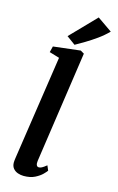

<svg xmlns="http://www.w3.org/2000/svg" viewBox="-153 -1100 716 1169"><g transform="rotate(15 204.5 -515.0)"><path d="M183 -101Q180.5 -84 184.8 -74.2Q189 -64.5 199.5 -64.5Q208 -64.5 218 -69.5Q228 -74.5 247 -90L260 -59.5Q255 -52 238.8 -35.5Q222.5 -19 194 -4.5Q165.5 10 123.5 10Q105 10 86.8 3.8Q68.5 -2.5 56.8 -16.8Q45 -31 45 -54.5Q45 -59.5 45.8 -66.5Q46.5 -73.5 47.5 -80.2Q48.5 -87 49 -90.5L146 -740.5L82.5 -759.5L92 -797.5L262.5 -817.5L285.5 -804ZM216.5 -841.5 162 -881.5 316 -1040.5 409 -976Q379.5 -946 344.5 -921Q309.5 -896 276 -876Q242.5 -856 216.5 -841.5Z"/></g></svg>

Font: Merriweather
Style: Bold Italic
Weight: 700
Italic angle: -7.8°
Version: Version 2.101